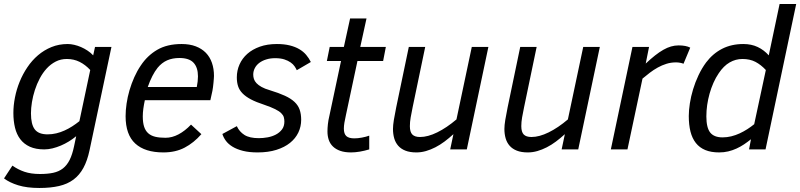

<svg xmlns="http://www.w3.org/2000/svg" viewBox="-23 -747 4001 960"><path d="M424.8 3.9Q413.6 56.6 394 92.5Q374.5 128.4 344.5 150.9Q314.5 173.3 272.2 183.1Q230 192.9 173.8 192.9Q111.3 192.9 67.9 179.4Q24.4 166 -2.9 145L39.1 81.1Q66.4 100.6 99.1 111.8Q131.8 123 176.8 123Q215.3 123 243.4 116.9Q271.5 110.8 291.5 95.2Q311.5 79.6 325 53Q338.4 26.4 347.2 -15.1L357.9 -65.9Q340.8 -51.8 321.3 -39.8Q301.8 -27.8 281 -19Q260.3 -10.3 239.3 -5.1Q218.3 0 198.2 0Q155.8 0 126.2 -13.4Q96.7 -26.9 78.4 -51Q60.1 -75.2 52 -108.6Q43.9 -142.1 43.9 -182.1Q43.9 -219.7 51.8 -259.8Q59.6 -299.8 75.2 -338.1Q90.8 -376.5 113.8 -410.6Q136.7 -444.8 167 -470.7Q197.3 -496.6 234.4 -511.7Q271.5 -526.9 315.9 -526.9Q331.1 -526.9 348.1 -522.9Q365.2 -519 382.1 -511.7Q398.9 -504.4 414.8 -493.9Q430.7 -483.4 442.9 -470.2L452.1 -512.2H534.2ZM428.2 -397Q403.8 -423.3 375 -437.7Q346.2 -452.1 311 -452.1Q280.8 -452.1 255.6 -439.2Q230.5 -426.3 210.7 -404.8Q190.9 -383.3 176 -355.2Q161.1 -327.1 151.4 -296.9Q141.6 -266.6 136.7 -236.3Q131.8 -206.1 131.8 -180.2Q131.8 -125 150.9 -100.1Q169.9 -75.2 214.8 -75.2Q237.3 -75.2 258.5 -80.3Q279.8 -85.4 299.8 -94.5Q319.8 -103.5 338.4 -115.5Q356.9 -127.4 374 -141.1Z M701.2 -246.1Q696.3 -223.1 693.6 -203.1Q690.9 -183.1 690.9 -165Q690.9 -134.3 697.5 -113.8Q704.1 -93.3 718 -80.8Q731.9 -68.4 753.2 -63.2Q774.4 -58.1 804.2 -58.1Q837.4 -58.1 869.6 -75.2Q901.9 -92.3 932.1 -124L983.9 -76.2Q945.8 -32.7 900.1 -8.8Q854.5 15.1 793.9 15.1Q701.7 15.1 653.3 -29.3Q605 -73.7 605 -166Q605 -195.8 609.9 -229Q614.7 -262.2 624.5 -295.7Q634.3 -329.1 648.4 -360.8Q662.6 -392.6 681.2 -419.9Q713.9 -469.2 763.2 -498Q812.5 -526.9 885.3 -526.9Q925.3 -526.9 955.6 -515.4Q985.8 -503.9 1006.1 -483.2Q1026.4 -462.4 1036.6 -432.9Q1046.9 -403.3 1046.9 -367.2Q1046.9 -362.3 1046.1 -353Q1045.4 -343.8 1044.4 -333Q1043.5 -322.3 1042 -311.5Q1040.5 -300.8 1039.1 -293L1028.8 -246.1ZM960.9 -312Q966.8 -340.3 966.8 -365.2Q966.8 -409.7 944.8 -433.3Q922.9 -457 874 -457Q839.4 -457 812.7 -445.3Q786.1 -433.6 765.1 -408.2Q737.3 -373.5 715.8 -312Z M1161.1 -116.2Q1173.8 -88.4 1199.2 -72.3Q1224.6 -56.2 1271 -56.2Q1292.5 -56.2 1315.2 -60.3Q1337.9 -64.5 1356.4 -74.2Q1375 -84 1387 -99.9Q1398.9 -115.7 1398.9 -139.2Q1398.9 -150.9 1396 -161.1Q1393.1 -171.4 1382.8 -181.4Q1372.6 -191.4 1352.5 -201.4Q1332.5 -211.4 1298.3 -223.1Q1257.8 -236.3 1231.4 -250.2Q1205.1 -264.2 1189.5 -280.3Q1173.8 -296.4 1167.5 -315.7Q1161.1 -335 1161.1 -359.9Q1161.1 -394.5 1174.6 -424.8Q1188 -455.1 1213.6 -477.8Q1239.3 -500.5 1276.4 -513.7Q1313.5 -526.9 1361.3 -526.9Q1397.9 -526.9 1425.5 -520Q1453.1 -513.2 1473.4 -501.2Q1493.7 -489.3 1507.6 -472.9Q1521.5 -456.5 1531.2 -437L1460.9 -396Q1457 -404.8 1450 -415.3Q1442.9 -425.8 1430.2 -434.8Q1417.5 -443.8 1398.7 -450Q1379.9 -456.1 1353 -456.1Q1328.1 -456.1 1307.9 -449.7Q1287.6 -443.4 1273.2 -432.4Q1258.8 -421.4 1251 -406.2Q1243.2 -391.1 1243.2 -374Q1243.2 -362.8 1246.6 -352.1Q1250 -341.3 1259.3 -331.3Q1268.6 -321.3 1284.7 -312.3Q1300.8 -303.2 1326.2 -295.9Q1371.1 -282.2 1401.4 -268.3Q1431.6 -254.4 1449.7 -237.3Q1467.8 -220.2 1475.3 -198.5Q1482.9 -176.8 1482.9 -147.9Q1482.9 -114.3 1468.8 -84.5Q1454.6 -54.7 1427.2 -32.7Q1399.9 -10.7 1359.1 2.2Q1318.4 15.1 1265.1 15.1Q1222.7 15.1 1191.9 7.3Q1161.1 -0.5 1139.9 -13.4Q1118.7 -26.4 1106.4 -43Q1094.2 -59.6 1088.9 -77.1Z M1823.2 0Q1800.8 6.8 1776.9 11Q1752.9 15.1 1732.4 15.1Q1700.7 15.1 1678.5 7.3Q1656.2 -0.5 1641.8 -14.4Q1627.4 -28.3 1620.8 -47.6Q1614.3 -66.9 1614.3 -89.8Q1614.3 -106.4 1616.5 -126.5Q1618.7 -146.5 1623.5 -166L1682.1 -441.9H1611.3L1625.5 -512.2H1696.3L1727.5 -654.8H1809.6L1778.3 -512.2H1906.2L1892.6 -441.9H1764.2L1706.5 -170.9Q1701.7 -150.4 1699 -133.5Q1696.3 -116.7 1696.3 -104Q1696.3 -78.1 1708.5 -66.7Q1720.7 -55.2 1748.5 -55.2Q1757.3 -55.2 1767.1 -56.2Q1776.9 -57.1 1786.9 -59.1Q1796.9 -61 1806.4 -63.5Q1815.9 -65.9 1823.2 -68.8Z M2103 -512.2 2040 -210Q2034.2 -182.1 2030.3 -159.4Q2026.4 -136.7 2026.4 -116.2Q2026.4 -86.9 2038.6 -74.5Q2050.8 -62 2077.1 -62Q2116.2 -62 2163.3 -85.2Q2210.4 -108.4 2259.3 -149.9L2335.9 -512.2H2418.9L2311 0H2228L2244.1 -76.2Q2222.2 -56.2 2199.7 -39.3Q2177.2 -22.5 2153.8 -10.5Q2130.4 1.5 2106.7 8.3Q2083 15.1 2059.1 15.1Q2026.4 15.1 2004.2 6.3Q1981.9 -2.4 1968 -18.3Q1954.1 -34.2 1948 -55.7Q1941.9 -77.1 1941.9 -102.1Q1941.9 -120.1 1946.3 -147.5Q1950.7 -174.8 1958 -210L2021 -512.2Z M2660.2 -512.2 2597.2 -210Q2591.3 -182.1 2587.4 -159.4Q2583.5 -136.7 2583.5 -116.2Q2583.5 -86.9 2595.7 -74.5Q2607.9 -62 2634.3 -62Q2673.3 -62 2720.5 -85.2Q2767.6 -108.4 2816.4 -149.9L2893.1 -512.2H2976.1L2868.2 0H2785.2L2801.3 -76.2Q2779.3 -56.2 2756.8 -39.3Q2734.4 -22.5 2710.9 -10.5Q2687.5 1.5 2663.8 8.3Q2640.1 15.1 2616.2 15.1Q2583.5 15.1 2561.3 6.3Q2539.1 -2.4 2525.1 -18.3Q2511.2 -34.2 2505.1 -55.7Q2499 -77.1 2499 -102.1Q2499 -120.1 2503.4 -147.5Q2507.8 -174.8 2515.1 -210L2578.1 -512.2Z M3394.5 -428.2Q3388.2 -431.2 3377.7 -433.1Q3367.2 -435.1 3357.4 -435.1Q3332 -435.1 3309.3 -428Q3286.6 -420.9 3265.9 -409.4Q3245.1 -397.9 3226.3 -383.5Q3207.5 -369.1 3189.5 -354L3114.3 0H3031.2L3139.2 -512.2H3222.2L3205.6 -429.2Q3230.5 -452.6 3252.2 -469.7Q3273.9 -486.8 3293.7 -498Q3313.5 -509.3 3332 -514.6Q3350.6 -520 3369.6 -520Q3407.2 -520 3428.2 -508.8Z M3420.9 -167Q3420.9 -195.8 3426.3 -230.2Q3431.6 -264.6 3442.4 -300.3Q3453.1 -335.9 3469.5 -370.6Q3485.8 -405.3 3507.8 -435.1Q3541.5 -479.5 3587.9 -503.2Q3634.3 -526.9 3693.8 -526.9Q3733.9 -526.9 3765.4 -512Q3796.9 -497.1 3820.8 -470.2L3875 -727.1H3958L3804.7 0H3722.2L3731.9 -50.8Q3714.8 -37.1 3697 -25.1Q3679.2 -13.2 3659.4 -4.2Q3639.6 4.9 3618.2 10Q3596.7 15.1 3572.8 15.1Q3532.2 15.1 3503.4 3.2Q3474.6 -8.8 3456.3 -32Q3438 -55.2 3429.4 -89.1Q3420.9 -123 3420.9 -167ZM3570.8 -380.9Q3555.7 -358.9 3544.2 -332.8Q3532.7 -306.6 3524.9 -278.8Q3517.1 -251 3512.9 -222.2Q3508.8 -193.4 3508.8 -165Q3508.8 -108.4 3528.1 -84.2Q3547.4 -60.1 3589.8 -60.1Q3611.8 -60.1 3633.5 -65.4Q3655.3 -70.8 3675.3 -80.1Q3695.3 -89.4 3713.9 -101.3Q3732.4 -113.3 3748 -126L3806.2 -397Q3781.7 -423.3 3754.2 -437.7Q3726.6 -452.1 3689 -452.1Q3655.3 -452.1 3625.2 -434.8Q3595.2 -417.5 3570.8 -380.9Z"/></svg>

Font: Lorenzo Sans
Style: Italic
Weight: 400
Italic angle: -12°
Foundry: Intel Corporation
Version: Version 1.00; ttfautohint (v1.5)